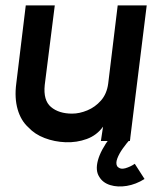

<svg xmlns="http://www.w3.org/2000/svg" viewBox="-20 -520 584 708"><path d="M459 0H352L360 -53Q337 -21 300 -7.5Q263 6 222 4.5Q181 3 144.5 -11Q108 -25 85 -50Q57 -75 45 -117Q33 -159 40 -212L75 -500H182L145 -207Q139 -150 168 -125.5Q197 -101 246 -101Q273 -101 302 -113Q331 -125 352.5 -149.5Q374 -174 379 -212L414 -500H521ZM513 140Q481 160 447.5 165.5Q414 171 386.5 162.5Q359 154 346 132Q331 109 341 71.5Q351 34 386 -13L461 -8Q446 9 432.5 28Q419 47 412.5 64.5Q406 82 412 93Q423 106 442 100.5Q461 95 477 84Z"/></svg>

Font: Kulim Park SemiBold
Style: Italic
Weight: 600
Italic angle: -8°
Designer: Noponies / Dale Sattler
Foundry: Noponies
Version: Version 1.000; ttfautohint (v1.8.3)